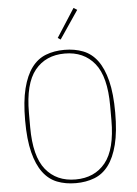

<svg xmlns="http://www.w3.org/2000/svg" viewBox="-62 -978 737 1036"><g transform="rotate(-5 307.0 -459.5)"><path d="M307 12Q251 12 206 -5.5Q161 -23 129.5 -65Q98 -107 80.5 -176Q63 -245 63 -349Q63 -452 80.5 -521.5Q98 -591 129.5 -633Q161 -675 206 -692.5Q251 -710 307 -710Q362 -710 407.5 -692.5Q453 -675 484.5 -633Q516 -591 533.5 -521.5Q551 -452 551 -349Q551 -245 533.5 -176Q516 -107 484.5 -65Q453 -23 407.5 -5.5Q362 12 307 12ZM307 -8Q410 -8 468.5 -80Q527 -152 527 -310V-388Q527 -546 468.5 -618Q410 -690 307 -690Q204 -690 145.5 -618Q87 -546 87 -388V-310Q87 -152 145.5 -80Q204 -8 307 -8ZM292 -767 277 -777 376 -931 395 -919Z"/></g></svg>

Font: IBM Plex Sans Condensed Thin
Style: Regular
Weight: 100
Width: 3
Designer: Mike Abbink, Paul van der Laan, Pieter van Rosmalen
Foundry: Bold Monday
Version: Version 1.3